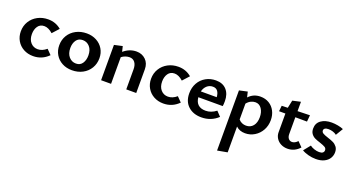

<svg xmlns="http://www.w3.org/2000/svg" viewBox="-52 -1169 3856 2100"><g transform="rotate(20 1876.0 -118.5)"><path d="M36 -203Q36 -267 67.5 -318.5Q99 -370 153.5 -399Q208 -428 275 -428Q363 -428 427 -373L359 -298Q308 -344 260 -344Q211 -344 185.5 -307Q160 -270 160 -216Q160 -154 192.5 -117.5Q225 -81 275 -81Q328 -81 377 -123L431 -68Q357 7 253 7Q191 7 141.5 -20Q92 -47 64 -95Q36 -143 36 -203Z M483 -203Q483 -268 514 -319Q545 -370 600 -399Q655 -428 724 -428Q787 -428 837.5 -401Q888 -374 916.5 -326.5Q945 -279 945 -219Q945 -154 914 -102.5Q883 -51 828.5 -22Q774 7 705 7Q641 7 590.5 -20Q540 -47 511.5 -95Q483 -143 483 -203ZM821 -206Q821 -270 788.5 -307Q756 -344 707 -344Q658 -344 632.5 -307.5Q607 -271 607 -217Q607 -152 640 -114.5Q673 -77 722 -77Q771 -77 796 -114.5Q821 -152 821 -206Z M1453 -275V0H1337V-233Q1337 -284 1314.5 -313.5Q1292 -343 1252 -343Q1229 -343 1204.5 -334.5Q1180 -326 1160 -310V0H1044V-411L1139 -432L1154 -370Q1221 -428 1303 -428Q1367 -428 1410 -386.5Q1453 -345 1453 -275Z M1552 -203Q1552 -267 1583.5 -318.5Q1615 -370 1669.5 -399Q1724 -428 1791 -428Q1879 -428 1943 -373L1875 -298Q1824 -344 1776 -344Q1727 -344 1701.5 -307Q1676 -270 1676 -216Q1676 -154 1708.5 -117.5Q1741 -81 1791 -81Q1844 -81 1893 -123L1947 -68Q1873 7 1769 7Q1707 7 1657.5 -20Q1608 -47 1580 -95Q1552 -143 1552 -203Z M2404 -68Q2324 7 2211 7Q2116 7 2057.5 -47Q1999 -101 1999 -196Q1999 -263 2028.5 -316Q2058 -369 2110.5 -398.5Q2163 -428 2227 -428Q2307 -428 2351 -379Q2395 -330 2395 -247Q2395 -209 2391 -189H2107Q2118 -77 2231 -77Q2295 -77 2353 -122ZM2111 -258H2296Q2293 -303 2274 -327.5Q2255 -352 2219 -352Q2179 -352 2150.5 -326.5Q2122 -301 2111 -258Z M2938 -224Q2938 -159 2909 -106.5Q2880 -54 2830 -23.5Q2780 7 2721 7Q2656 7 2615 -32V268L2499 289V-411L2594 -432L2609 -369Q2664 -428 2745 -428Q2803 -428 2846.5 -401.5Q2890 -375 2914 -328.5Q2938 -282 2938 -224ZM2814 -213Q2814 -272 2787 -311.5Q2760 -351 2714 -351Q2689 -351 2662.5 -338.5Q2636 -326 2615 -299V-115Q2631 -95 2654 -85Q2677 -75 2702 -75Q2754 -75 2784 -112Q2814 -149 2814 -213Z M3355 -58Q3296 7 3214 7Q3172 7 3137.5 -10.5Q3103 -28 3083 -59.5Q3063 -91 3063 -129V-347H2989L2996 -413L3066 -415L3085 -505L3179 -526V-417L3322 -421L3315 -345L3179 -346V-151Q3179 -117 3195 -98Q3211 -79 3236 -79Q3269 -79 3301 -113Z M3382 -35 3445 -113Q3465 -97 3495 -87Q3525 -77 3552 -77Q3581 -77 3594.5 -88Q3608 -99 3608 -117Q3608 -140 3589 -151.5Q3570 -163 3528 -177Q3489 -189 3464 -201Q3439 -213 3421.5 -236.5Q3404 -260 3404 -298Q3404 -360 3451.5 -394Q3499 -428 3574 -428Q3609 -428 3647 -421Q3685 -414 3712 -402L3661 -317Q3643 -332 3617 -340Q3591 -348 3566 -348Q3538 -348 3524.5 -338.5Q3511 -329 3511 -314Q3511 -294 3530 -282.5Q3549 -271 3590 -258Q3631 -245 3656.5 -232.5Q3682 -220 3700.5 -196Q3719 -172 3719 -134Q3719 -96 3699.5 -64Q3680 -32 3640.5 -12.5Q3601 7 3544 7Q3499 7 3454.5 -5Q3410 -17 3382 -35Z"/></g></svg>

Font: Ysabeau Infant
Style: Bold
Weight: 700
Designer: Christian Thalmann (Catharsis Fonts)
Version: Version 0.003